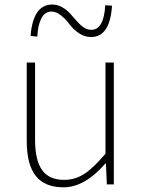

<svg xmlns="http://www.w3.org/2000/svg" viewBox="-20 -798 616 831"><path d="M254.9 12.7Q173.8 12.7 134.8 -36.6Q95.7 -85.9 95.7 -188.5V-527.3H131.8V-192.4Q131.8 -104.5 162.1 -62Q192.4 -19.5 257.8 -19.5Q305.7 -19.5 345.7 -45.9Q385.7 -72.3 436.5 -132.8V-527.3H472.7V0H442.4L438.5 -89.8H435.5Q346.7 12.7 254.9 12.7ZM374 -637.7Q345.7 -637.7 320.8 -654.8Q295.9 -671.9 280.8 -692.9Q265.6 -713.9 244.6 -731Q223.6 -748 203.1 -748Q173.8 -748 158.7 -717.8Q143.6 -687.5 141.6 -639.6L112.3 -642.6Q123 -778.3 206.1 -778.3Q228.5 -778.3 248.5 -767.1Q268.6 -755.9 283.2 -739.7Q297.9 -723.6 311.5 -707.5Q325.2 -691.4 341.3 -680.2Q357.4 -668.9 375 -668.9Q429.7 -668.9 435.5 -775.4L464.8 -773.4Q456.1 -637.7 374 -637.7Z"/></svg>

Font: Gen Shin Gothic ExtraLight
Style: Regular
Weight: 100
Designer: [Source Han Sans]
Ryoko NISHIZUKA  (kana & ideographs); Paul D. Hunt (Latin, Greek & Cyrillic); Wenlong ZHANG  (bopomofo
Version: Version 1.002.20150607